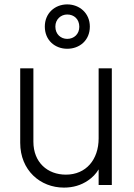

<svg xmlns="http://www.w3.org/2000/svg" viewBox="-20 -842 612 874"><path d="M286 -620C342 -620 389 -658 389 -721C389 -782 342 -822 286 -822C230 -822 184 -782 184 -721C184 -658 231 -620 286 -620ZM286 -665C257 -665 232 -686 232 -721C232 -754 257 -776 286 -776C317 -776 341 -755 341 -720C341 -687 317 -665 286 -665ZM271 12C313 12 349 1 380 -20C401 -34 417 -51 429 -71V0H489V-531H429V-212C429 -116 372 -47 280 -47C196 -47 132 -103 132 -197V-531H72V-192C72 -67 163 12 271 12Z"/></svg>

Font: Plus Jakarta Sans Light
Style: Regular
Weight: 300
Designer: Gumpita Rahayu
Foundry: Tokotype
Version: Version 2.071;gftools[0.9.30]